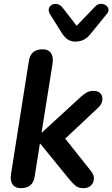

<svg xmlns="http://www.w3.org/2000/svg" viewBox="-20 -969 584 997"><path d="M88 8Q59 8 45.5 -11Q32 -30 37 -64L130 -653Q135 -684 153 -698.5Q171 -713 202 -713Q231 -713 244.5 -693.5Q258 -674 253 -639L196 -281H198L393 -460Q413 -479 428.5 -488Q444 -497 466 -497Q491 -497 502.5 -483Q514 -469 511.5 -448.5Q509 -428 490 -410L294 -226V-280L453 -80Q469 -60 467.5 -39.5Q466 -19 452 -5.5Q438 8 414 8Q388 8 373.5 -3.5Q359 -15 339 -39L189 -223H187L160 -52Q151 8 88 8ZM371 -753Q347 -753 330.5 -765Q314 -777 300 -799L240 -895Q230 -912 234 -925Q238 -938 250.5 -944.5Q263 -951 278.5 -947.5Q294 -944 306 -928L378 -835L474 -935Q486 -948 501 -949Q516 -950 528 -942.5Q540 -935 543 -923Q546 -911 535 -897L452 -795Q435 -773 415.5 -763Q396 -753 371 -753Z"/></svg>

Font: Nunito ExtraLight
Style: Bold Italic
Weight: 700
Italic angle: -9°
Version: Version 3.602